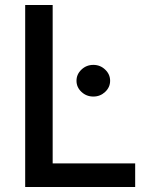

<svg xmlns="http://www.w3.org/2000/svg" viewBox="-20 -747 608 767"><path d="M80.6 0V-727.1H190.4V-94.2H520V0ZM353 -361.3Q325.2 -361.3 305.4 -379.9Q285.6 -398.4 285.6 -424.3Q285.6 -450.2 305.4 -469Q325.2 -487.8 353 -487.8Q380.4 -487.8 400.1 -469Q419.9 -450.2 419.9 -424.3Q419.9 -398.4 400.1 -379.9Q380.4 -361.3 353 -361.3Z"/></svg>

Font: Karasuma Gothic
Style: Regular
Weight: 500
Designer: Rasmus Andersson / Ryoko Nishizuka
Foundry: Genbu
Version: Version 1.00